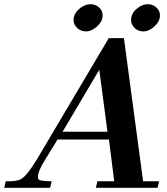

<svg xmlns="http://www.w3.org/2000/svg" viewBox="-63 -891 793 911"><path d="M617 -742Q593 -742 576 -758Q559 -774 559 -796Q559 -826 584 -848Q610 -871 639 -871Q662 -871 679 -855.5Q696 -840 696 -818Q696 -790 670 -766Q644 -742 617 -742ZM345 -742Q321 -742 303.5 -758Q286 -774 286 -796Q286 -825 312 -848Q338 -871 368 -871Q390 -871 407 -855.5Q424 -840 424 -818Q424 -790 398 -766Q372 -742 345 -742ZM692 -31 685 0H392L399 -31H479L454 -229H210L154 -138Q117 -80 117 -52Q117 -45 120 -41Q124 -31 182 -31L175 0H-43L-36 -31Q17 -29 38 -42Q66 -58 114 -138L453 -710H525L616 -31ZM447 -266 408 -560 234 -266Z"/></svg>

Font: GFS Didot
Style: Bold Italic
Weight: 700
Italic angle: -12°
Designer: Designed by Takis Katsoulidis and George D. Matthiopoulos.
Foundry: Designed by Takis Katsoulidis and George D. Matthiopoulos.
Version: Version 1.0